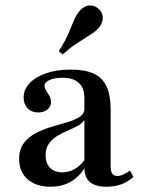

<svg xmlns="http://www.w3.org/2000/svg" viewBox="-20 -688 527 719"><path d="M168.5 11.3Q115.3 11.3 83.5 -16.5Q51.6 -44.4 51.6 -92.7Q51.6 -129 69.4 -152.4Q87.1 -175.8 114.9 -189.9Q142.7 -204 173.8 -213.3Q204.8 -222.6 232.7 -230.6Q260.5 -238.7 278.2 -250.4Q296 -262.1 296 -280.6V-321Q296 -358.1 275.4 -377.4Q254.8 -396.8 214.5 -396.8Q185.5 -396.8 166.1 -388.7Q146.8 -380.6 146.8 -366.9Q146.8 -358.1 152.8 -348.8Q158.9 -339.5 164.9 -329Q171 -318.5 171 -305.6Q171 -288.7 157.7 -277.8Q144.4 -266.9 122.6 -266.9Q98.4 -266.9 83.5 -282.3Q68.5 -297.6 68.5 -322.6Q68.5 -353.2 91.5 -377Q114.5 -400.8 154 -414.1Q193.5 -427.4 245.2 -427.4Q297.6 -427.4 330.6 -412.5Q363.7 -397.6 379 -364.5Q394.4 -331.5 394.4 -277.4V-65.3Q394.4 -46 400.4 -37.5Q406.5 -29 419.4 -29Q430.6 -29 442.7 -35.1Q454.8 -41.1 466.9 -49.2L479.8 -25.8Q459.7 -7.3 434.7 2Q409.7 11.3 378.2 11.3Q297.6 11.3 296 -57.3Q273.4 -22.6 241.5 -5.6Q209.7 11.3 168.5 11.3ZM212.9 -42.7Q237.1 -42.7 258.5 -54.4Q279.8 -66.1 296 -87.9V-239.5Q288.7 -226.6 272.2 -217.3Q255.6 -208.1 235.1 -199.6Q214.5 -191.1 195.2 -179.4Q175.8 -167.7 163.3 -150.4Q150.8 -133.1 150.8 -106.5Q150.8 -76.6 167.3 -59.7Q183.9 -42.7 212.9 -42.7ZM214.5 -483.9 200 -496.8Q225 -535.5 236.7 -563.3Q248.4 -591.1 256.5 -610.9Q264.5 -630.6 276.6 -645.2Q292.7 -665.3 312.9 -667.3Q333.1 -669.4 348.4 -655.6Q363.7 -642.7 364.9 -623Q366.1 -603.2 350 -583.9Q340.3 -572.6 327.8 -564.1Q315.3 -555.6 298.8 -545.6Q282.3 -535.5 261.3 -521.4Q240.3 -507.3 214.5 -483.9Z"/></svg>

Font: Playfair SemiBold
Style: Regular
Weight: 600
Designer: Claus Eggers Sørensen
Foundry: Claus Eggers Sørensen
Version: Version 2.001;gftools[0.9.30]